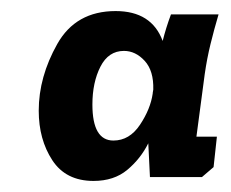

<svg xmlns="http://www.w3.org/2000/svg" viewBox="-20 -725 417 347"><path d="M375 -699Q367 -672 360.5 -645.5Q354 -619 350 -591L335 -478H372L366 -423L345 -405H251L248 -466Q234 -438 210 -418Q186 -398 149 -398Q99 -398 74.5 -435.5Q50 -473 50 -525Q50 -586 83.5 -645.5Q117 -705 189 -705Q254 -705 274 -651Q280 -675 289 -699ZM204 -633Q176 -633 161.5 -604.5Q147 -576 147 -536Q147 -471 185 -471Q214 -471 233 -499.5Q252 -528 256 -556V-557L257 -563Q258 -597 241.5 -615Q225 -633 204 -633Z"/></svg>

Font: Zilla Slab
Style: Bold Italic
Weight: 700
Italic angle: -6°
Designer: Typotheque.com
Foundry: Typotheque type foundry
Version: Version 1.1; 2017; ttfautohint (v1.6)